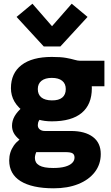

<svg xmlns="http://www.w3.org/2000/svg" viewBox="-20 -808 594 1029"><path d="M268.1 201.2Q209.5 201.2 165 191.4Q120.6 181.6 90.3 162.8Q60.1 144 44.7 116.2Q29.3 88.4 29.3 51.8Q29.3 29.8 35.6 9.5Q42 -10.7 54.2 -28.1Q66.4 -45.4 84.5 -59.6Q62.5 -78.1 53.5 -95.7Q44.4 -113.3 44.4 -133.8Q44.4 -160.6 58.3 -185.3Q72.3 -210 103.5 -236.8L119.6 -199.7Q76.2 -231 57.4 -263.7Q38.6 -296.4 38.6 -335.4Q38.6 -416 95.5 -459.5Q152.3 -502.9 257.8 -502.9Q305.7 -502.9 334 -497.8Q362.3 -492.7 379.4 -487.5Q396.5 -482.4 409.7 -482.4H539.6V-345.7H441.4L460 -403.3Q472.2 -369.6 472.2 -335.4Q472.2 -248 418 -202.9Q363.8 -157.7 257.8 -157.7Q217.8 -157.7 186.5 -167Q155.3 -176.3 129.4 -191.4L210.9 -188.5Q194.8 -171.9 188.7 -161.1Q182.6 -150.4 182.6 -137.2Q182.6 -123 193.1 -114.5Q203.6 -106 220.7 -106H359.9Q435.5 -106 477.8 -74.2Q520 -42.5 520 17.6Q520 72.8 488 114.3Q456.1 155.8 399.4 178.5Q342.8 201.2 268.1 201.2ZM265.6 92.3Q303.7 92.3 328.9 85.2Q354 78.1 366.7 65.4Q379.4 52.7 379.4 36.6Q379.4 20.5 369.1 13.9Q358.9 7.3 330.1 7.3H98.6L218.8 -58.1Q193.8 -30.3 180.4 -5.4Q167 19.5 167 38.1Q167 51.3 172.6 61.3Q178.2 71.3 190.2 78.4Q202.1 85.4 220.9 88.9Q239.7 92.3 265.6 92.3ZM257.8 -270Q294.9 -269.5 313.7 -285.2Q332.5 -300.8 332.5 -330.6Q332.5 -359.4 313.2 -375Q293.9 -390.6 257.8 -390.6Q222.2 -390.6 202.4 -375Q182.6 -359.4 182.6 -330.6Q182.6 -301.3 201.7 -285.9Q220.7 -270.5 257.8 -270ZM214.4 -559.1 68.8 -717.3 153.8 -788.1 258.8 -667.5 364.3 -788.1 449.2 -717.3 303.7 -559.1Z"/></svg>

Font: Anaheim ExtraBold
Style: Regular
Weight: 800
Version: Version 2.001